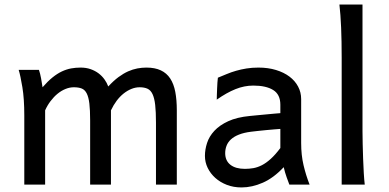

<svg xmlns="http://www.w3.org/2000/svg" viewBox="-20 -801 1686 833"><path d="M461.4 0H371.1V-278.3Q371.1 -323.7 367.7 -351.8Q364.3 -379.9 356.2 -395.8Q348.1 -411.6 334.5 -417Q320.8 -422.4 300.3 -422.4Q282.2 -422.4 264.2 -415Q246.1 -407.7 229.7 -394.3Q213.4 -380.9 199.5 -362.5Q185.5 -344.2 175.8 -322.3V0H85.4V-300.3Q85.4 -372.6 77.1 -422.6Q68.8 -472.7 61 -498H148.9Q154.3 -482.4 158.2 -461.2Q162.1 -439.9 164.6 -422.4Q187 -448.2 207.5 -464.8Q228 -481.4 248.3 -491Q268.6 -500.5 288.6 -504.2Q308.6 -507.8 329.6 -507.8Q353.5 -507.8 373 -501Q392.6 -494.1 407.5 -482.9Q422.4 -471.7 433.1 -456.8Q443.8 -441.9 449.7 -425.8Q472.7 -450.7 494.1 -466.6Q515.6 -482.4 536.1 -491.5Q556.6 -500.5 576.4 -504.2Q596.2 -507.8 615.2 -507.8Q652.3 -507.8 677.7 -495.8Q703.1 -483.9 718.5 -460.4Q733.9 -437 740.5 -402.3Q747.1 -367.7 747.1 -322.3V0H656.7V-268.6Q656.7 -315.9 653.3 -345.7Q649.9 -375.5 641.8 -392.6Q633.8 -409.7 620.1 -416Q606.4 -422.4 585.9 -422.4Q567.9 -422.4 550.3 -415.3Q532.7 -408.2 516.4 -395.3Q500 -382.3 486.1 -363.8Q472.2 -345.2 461.4 -322.3Z M1196.3 -241.7Q1187 -241.2 1170.4 -239.7Q1153.8 -238.3 1135.3 -236.6Q1116.7 -234.9 1098.9 -232.9Q1081.1 -231 1069.3 -229.5Q1038.1 -225.6 1016.6 -217Q995.1 -208.5 981.9 -196.3Q968.8 -184.1 962.9 -168.7Q957 -153.3 957 -136.7Q957 -104 979.5 -86.2Q1002 -68.4 1042.5 -68.4Q1061 -68.4 1079.1 -71.5Q1097.2 -74.7 1116 -84.2Q1134.8 -93.8 1154.5 -111.6Q1174.3 -129.4 1196.3 -158.7ZM1286.6 -180.7Q1286.6 -127.9 1296.9 -84.5Q1307.1 -41 1323.2 0H1235.4Q1231 -11.7 1223.6 -32Q1216.3 -52.2 1210.9 -75.7Q1167.5 -29.3 1120.6 -8.5Q1073.7 12.2 1027.8 12.2Q993.2 12.2 964.1 1Q935.1 -10.3 914.1 -29.1Q893.1 -47.9 881.1 -72.5Q869.1 -97.2 869.1 -124.5Q869.1 -152.3 878.4 -180.9Q887.7 -209.5 910.2 -233.6Q932.6 -257.8 970.2 -275.1Q1007.8 -292.5 1064.5 -297.9Q1077.1 -299.3 1096.4 -301Q1115.7 -302.7 1135.5 -304.7Q1155.3 -306.6 1172.1 -308.1Q1189 -309.6 1196.3 -310.1V-346.7Q1196.3 -391.1 1165.3 -410.4Q1134.3 -429.7 1079.1 -429.7Q1040 -429.7 1001.7 -414.3Q963.4 -398.9 920.4 -368.7Q920.4 -376.5 920.9 -389.4Q921.4 -402.3 921.9 -416.3Q922.4 -430.2 923.3 -443.1Q924.3 -456.1 925.3 -463.9Q944.3 -471.7 963.6 -479.7Q982.9 -487.8 1004.2 -493.9Q1025.4 -500 1049.3 -503.9Q1073.2 -507.8 1101.1 -507.8Q1143.1 -507.8 1177.5 -497.3Q1211.9 -486.8 1236.1 -468.5Q1260.3 -450.2 1273.4 -425.3Q1286.6 -400.4 1286.6 -371.1Z M1552.7 -231.9Q1552.7 -208.5 1553.5 -176.8Q1554.2 -145 1555.4 -112.3Q1556.6 -79.6 1558.3 -49.8Q1560.1 -20 1562.5 0H1462.4V-551.8Q1462.4 -623 1460 -680.9Q1457.5 -738.8 1452.6 -781.2H1552.7Z"/></svg>

Font: Andika Phon
Style: Regular
Weight: 400
Designer: Victor Gaultney, Annie Olsen, Julie Remington, Don Collingsworth, Eric Hays, Becca Hirsbrunner
Foundry: SIL International
Version: Version 5.000